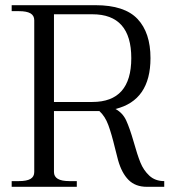

<svg xmlns="http://www.w3.org/2000/svg" viewBox="-20 -720 689 740"><path d="M613 -22V0H546Q502 0 475.5 -26.5Q449 -53 435 -103L423 -150Q410 -204 397.5 -238Q385 -272 363 -292H348H188V-57Q188 -22 247 -22H276V0H25V-22H53Q83 -22 97.5 -30.5Q112 -39 112 -57V-642Q112 -660 97.5 -668.5Q83 -677 53 -677H25V-700H348Q460 -700 510 -647Q560 -594 560 -496Q560 -333 425 -300Q453 -285 466.5 -255.5Q480 -226 495 -174Q509 -124 521 -94Q533 -64 555.5 -43Q578 -22 613 -22ZM486 -496Q486 -665 336 -665H188V-327H336Q486 -327 486 -496Z"/></svg>

Font: Taviraj Light
Style: Regular
Weight: 300
Designer: Katatrad Team
Foundry: CadsonDemak
Version: Version 1.001